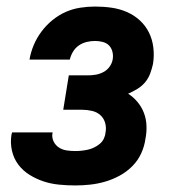

<svg xmlns="http://www.w3.org/2000/svg" viewBox="-20 -558 540 586"><path d="M210 8Q185 8 160 5.5Q135 3 112.5 -4.5Q90 -12 70 -24.5Q50 -37 36 -55.5Q22 -74 16.5 -98Q11 -122 15 -147Q16 -149 16 -150.5Q16 -152 17 -154H141Q141 -153 140.5 -152.5Q140 -152 140 -151Q138 -138 143.5 -126.5Q149 -115 159.5 -108Q170 -101 183 -99Q196 -97 210 -97Q219 -97 228.5 -98Q238 -99 247.5 -101Q257 -103 266.5 -107.5Q276 -112 284 -118.5Q292 -125 296.5 -134Q301 -143 302 -153Q305 -168 301 -182.5Q297 -197 286.5 -206.5Q276 -216 261 -219.5Q246 -223 231 -223H173L190 -328H248Q260 -328 272 -330Q284 -332 295.5 -338Q307 -344 314.5 -354.5Q322 -365 324 -377Q326 -389 323 -400.5Q320 -412 312.5 -419.5Q305 -427 293.5 -430Q282 -433 270 -433Q258 -433 245 -430Q232 -427 221 -419.5Q210 -412 203 -400.5Q196 -389 193 -376H70Q74 -399 83 -420.5Q92 -442 106.5 -461.5Q121 -481 140 -496.5Q159 -512 180.5 -521.5Q202 -531 225 -534.5Q248 -538 270 -538Q296 -538 320.5 -534.5Q345 -531 367 -521.5Q389 -512 406.5 -496Q424 -480 434.5 -459Q445 -438 448 -413Q451 -388 447 -363Q444 -349 438.5 -334Q433 -319 423 -307Q413 -295 399 -286.5Q385 -278 371 -272Q387 -262 399.5 -247Q412 -232 419 -214Q426 -196 427 -175.5Q428 -155 424 -135Q421 -112 411 -90Q401 -68 383.5 -50.5Q366 -33 344.5 -21.5Q323 -10 300.5 -3.5Q278 3 255 5.5Q232 8 210 8Z"/></svg>

Font: Iosevka Curly XBdObl
Style: Regular
Weight: 800
Italic angle: -9°
Monospace: yes
Designer: Belleve Invis
Foundry: Belleve Invis
Version: Version 11.1.0; ttfautohint (v1.8.3)